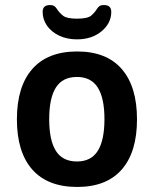

<svg xmlns="http://www.w3.org/2000/svg" viewBox="-20 -734 609 761"><path d="M285 -578Q246 -578 215 -592.5Q184 -607 166.5 -632Q149 -657 149 -687Q149 -714 178 -714Q189 -714 195 -710Q201 -706 206 -698Q214 -685 229 -672.5Q244 -660 285 -660Q328 -660 342.5 -673Q357 -686 365 -700Q370 -707 375.5 -710.5Q381 -714 392 -714Q421 -714 421 -687Q421 -642 382.5 -610Q344 -578 285 -578ZM286 7Q169 7 108 -62Q47 -131 47 -261Q47 -391 108 -460.5Q169 -530 286 -530Q402 -530 462.5 -460.5Q523 -391 523 -261Q523 -131 462.5 -62Q402 7 286 7ZM285 -94Q341 -94 367.5 -136Q394 -178 394 -262Q394 -345 367.5 -387Q341 -429 285 -429Q228 -429 201.5 -387Q175 -345 175 -262Q175 -178 201.5 -136Q228 -94 285 -94Z"/></svg>

Font: Asap SemiBold
Style: Regular
Weight: 600
Designer: Pablo Cosgaya
Foundry: Omnibus-Type
Version: Version 3.001; ttfautohint (v1.8.3)